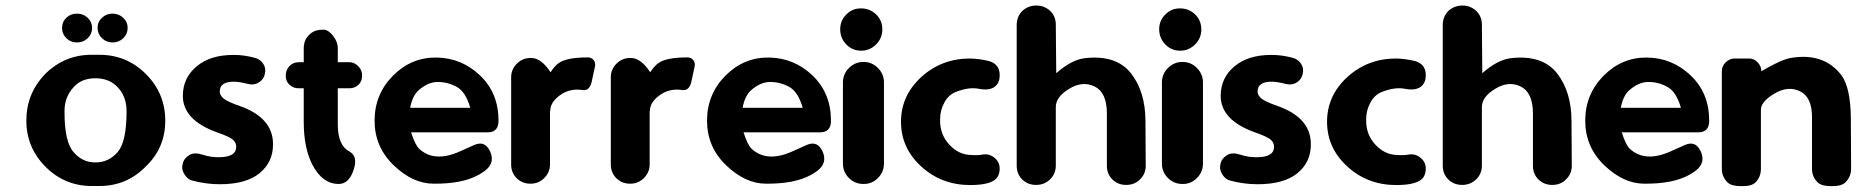

<svg xmlns="http://www.w3.org/2000/svg" viewBox="-20 -651 6605 683"><path d="M307.6 -551.8Q307.6 -530.3 292 -515.1Q276.4 -500 253.9 -500Q231.4 -500 216.1 -515.1Q200.7 -530.3 200.7 -551.8Q200.7 -573.2 216.1 -587.9Q231.4 -602.5 253.9 -602.5Q276.4 -602.5 292 -587.6Q307.6 -572.8 307.6 -551.8ZM434.1 -551.8Q434.1 -530.3 418.5 -515.1Q402.8 -500 380.6 -500Q358.4 -500 342.8 -515.1Q327.1 -530.3 327.1 -551.8Q327.1 -573.2 342.8 -587.9Q358.4 -602.5 380.6 -602.5Q402.8 -602.5 418.5 -587.6Q434.1 -572.8 434.1 -551.8ZM242.2 -109.4Q273.4 -72.8 319.8 -73.2Q366.2 -73.2 398.2 -109.6Q430.2 -146 430.2 -254.9Q430.2 -306.6 399.9 -339.4Q369.6 -372.6 319.8 -372.6Q270 -372.6 242.2 -341.3Q209 -305.7 209.5 -254.9Q209 -146 242.2 -109.4ZM333.5 -456.1Q430.7 -456.1 499 -387.7Q567.9 -318.8 567.9 -221.7Q567.9 -124.5 498 -58.1Q430.2 10.7 333.5 10.7Q306.6 10.7 306.6 10.7Q210.4 10.7 142.1 -57.6Q73.7 -126 73.7 -222.2Q73.7 -318.8 141.6 -388.7Q210.9 -456.5 306.6 -456.1Q320.3 -456.1 333.5 -456.1Z M629.9 -69.3Q634.3 -87.9 653.8 -99.6Q671.4 -110.4 701.2 -100.6Q731 -90.8 761.7 -91.8Q820.3 -92.8 820.3 -128.4Q820.3 -144.5 807.6 -154.8Q794.9 -165 756.3 -178.7Q629.4 -222.7 630.4 -311.5Q631.3 -375.5 680.2 -415.5Q728.5 -455.6 809.6 -455.6Q847.7 -456.1 888.2 -444.8Q906.2 -439.9 917 -423.3Q927.2 -406.7 921.9 -387.7V-387.2Q918.5 -368.7 900.4 -357.4Q882.3 -346.7 859.4 -353Q835.9 -359.4 814 -360.4Q761.7 -361.3 761.7 -325.7Q761.7 -311 776.9 -299.3Q792 -288.1 833 -273.9Q950.7 -232.4 951.2 -139.2Q952.1 -75.2 903.8 -35.2Q855.5 4.4 761.7 4.4Q712.4 4.4 663.6 -8.8Q646.5 -13.2 635.3 -32.2Q624.5 -49.8 629.9 -67.9Z M1181.6 -208.5Q1181.6 -133.8 1222.7 -112.3Q1254.4 -94.7 1237.8 -46.4Q1221.2 3.4 1185.1 3.4Q1126.5 3.4 1090.8 -65.9Q1060.5 -125.5 1060.5 -217.3Q1060.5 -217.3 1060.5 -336.9H1043Q1022.9 -336.9 1009.8 -349.6Q996.1 -361.8 996.6 -382.3Q996.6 -382.3 996.6 -383.3Q996.6 -402.3 1009.8 -416Q1022.9 -429.7 1043 -429.7Q1043 -429.7 1060.5 -429.7V-479.5Q1060.5 -513.7 1087.4 -533.7Q1102.1 -545.4 1128.9 -545.4Q1128.9 -545.4 1130.9 -545.4Q1147.5 -545.4 1164.6 -523.9Q1181.6 -502.4 1181.6 -479.5Q1181.6 -479.5 1181.6 -429.7H1222.7Q1240.7 -429.7 1254.4 -415.5Q1268.1 -401.4 1268.1 -383.3Q1268.1 -383.3 1268.1 -382.3Q1268.1 -361.3 1254.9 -349.1Q1241.7 -336.9 1222.7 -336.9Q1222.7 -336.9 1181.6 -336.9Z M1537.1 -359.4Q1502.4 -359.4 1468.8 -329.6Q1447.3 -310.5 1439 -267.6Q1439 -267.6 1652.8 -267.6Q1636.7 -324.2 1605 -341.8Q1573.2 -359.4 1537.1 -359.4ZM1753.4 -221.7Q1753.4 -221.7 1753.4 -221.2Q1753.4 -180.2 1714.4 -180.2Q1714.4 -180.2 1442.4 -180.2Q1456.5 -135.7 1471.2 -121.6Q1525.4 -71.8 1615.7 -112.3Q1615.7 -112.3 1666 -134.8Q1698.7 -149.4 1716.3 -124.5Q1733.9 -99.6 1728 -73.2Q1728 -73.2 1727.1 -72.8Q1722.2 -50.8 1682.1 -28.8Q1624 3.4 1522 2.4Q1448.7 2.4 1380.4 -63Q1312.5 -128.4 1312.5 -221.9Q1312.5 -315.4 1377.9 -381.8Q1443.8 -447.8 1533.2 -446.3Q1622.6 -444.8 1688 -382.3Q1753.4 -319.8 1753.4 -221.7Z M1967.8 -426.8Q1996.1 -446.8 2070.8 -446.8Q2084.5 -446.8 2091.8 -437Q2099.1 -427.2 2096.7 -415.5Q2096.7 -415.5 2086.9 -370.1Q2080.1 -326.7 2053.2 -330.6Q2008.3 -337.9 1973.1 -313Q1938 -288.1 1937.5 -257.8Q1937.5 -254.9 1937 -254.9Q1936.5 -254.9 1936.5 -254.9Q1936.5 -254.9 1936.5 -65.9Q1936.5 -38.6 1916.5 -18.1Q1896.5 2.4 1867.7 2.4Q1867.7 2.4 1866.2 2.4Q1837.9 2.4 1817.9 -17.1Q1798.3 -37.1 1798.3 -65.9Q1798.3 -65.9 1798.3 -376Q1798.3 -404.3 1818.8 -424.8Q1839.4 -444.8 1867.2 -444.8Q1867.2 -444.8 1869.6 -444.8Q1905.3 -444.8 1938.5 -394Q1953.6 -417 1967.8 -426.8Z M2322.3 -426.8Q2350.6 -446.8 2425.3 -446.8Q2439 -446.8 2446.3 -437Q2453.6 -427.2 2451.2 -415.5Q2451.2 -415.5 2441.4 -370.1Q2434.6 -326.7 2407.7 -330.6Q2362.8 -337.9 2327.6 -313Q2292.5 -288.1 2292 -257.8Q2292 -254.9 2291.5 -254.9Q2291 -254.9 2291 -254.9Q2291 -254.9 2291 -65.9Q2291 -38.6 2271 -18.1Q2251 2.4 2222.2 2.4Q2222.2 2.4 2220.7 2.4Q2192.4 2.4 2172.4 -17.1Q2152.8 -37.1 2152.8 -65.9Q2152.8 -65.9 2152.8 -376Q2152.8 -404.3 2173.3 -424.8Q2193.8 -444.8 2221.7 -444.8Q2221.7 -444.8 2224.1 -444.8Q2259.8 -444.8 2293 -394Q2308.1 -417 2322.3 -426.8Z M2719.7 -359.4Q2685.1 -359.4 2651.4 -329.6Q2629.9 -310.5 2621.6 -267.6Q2621.6 -267.6 2835.4 -267.6Q2819.3 -324.2 2787.6 -341.8Q2755.9 -359.4 2719.7 -359.4ZM2936 -221.7Q2936 -221.7 2936 -221.2Q2936 -180.2 2897 -180.2Q2897 -180.2 2625 -180.2Q2639.2 -135.7 2653.8 -121.6Q2708 -71.8 2798.3 -112.3Q2798.3 -112.3 2848.6 -134.8Q2881.3 -149.4 2898.9 -124.5Q2916.5 -99.6 2910.6 -73.2Q2910.6 -73.2 2909.7 -72.8Q2904.8 -50.8 2864.7 -28.8Q2806.6 3.4 2704.6 2.4Q2631.3 2.4 2563 -63Q2495.1 -128.4 2495.1 -221.9Q2495.1 -315.4 2560.5 -381.8Q2626.5 -447.8 2715.8 -446.3Q2805.2 -444.8 2870.6 -382.3Q2936 -319.8 2936 -221.7Z M3051.3 3.4Q3021 3.4 2999.8 -17.8Q2978.5 -39.1 2978.5 -69.3V-357.4Q2978.5 -387.7 3000 -409.2Q3022 -430.7 3051.3 -430.7H3052.2Q3081.5 -430.7 3103 -409.2Q3124.5 -387.7 3124.5 -357.4V-69.3Q3124.5 -39.1 3103 -17.6Q3081.5 3.9 3052.2 3.4ZM3118.7 -546.4Q3118.7 -514.6 3096.2 -492.7Q3074.2 -470.7 3043.5 -470.7Q3012.2 -470.7 2990.7 -492.7Q2969.2 -514.6 2968.8 -546.4Q2968.8 -578.1 2990.7 -599.6Q3012.2 -621.6 3043.5 -621.1Q3073.7 -621.1 3096.2 -600.1Q3118.7 -578.6 3118.7 -546.4Z M3536.1 -51.8Q3536.1 -51.8 3536.1 -49.8Q3536.1 -32.7 3527.3 -19.5Q3507.3 7.3 3431.2 7.3Q3329.6 7.3 3257.3 -58.6Q3185.1 -124.5 3185.1 -217.8Q3185.1 -311 3257.3 -377Q3329.6 -442.9 3431.2 -442.9Q3466.8 -441.9 3500.5 -433.1Q3536.1 -421.4 3536.1 -384.8Q3536.1 -384.8 3536.1 -381.3Q3536.1 -356.4 3518.6 -342.3Q3499 -328.1 3462.9 -335Q3426.8 -342.3 3380.9 -324.2Q3355 -314.5 3339.8 -287.1Q3324.2 -259.3 3324.2 -226.6Q3324.2 -226.6 3324.2 -221.2Q3324.2 -171.4 3357.9 -135.5Q3391.6 -99.6 3437 -99.6Q3455.6 -97.7 3478 -101.6Q3500.5 -104.5 3518.6 -88.9Q3536.1 -74.2 3536.1 -51.8Z M4054.7 -219.7Q4054.7 -219.7 4055.7 -61Q4055.7 -32.7 4035.2 -12.7Q4015.6 6.8 3986.8 6.8Q3986.8 6.8 3985.4 6.8Q3957 6.8 3937 -12.7Q3917.5 -32.2 3917.5 -61Q3917.5 -61 3917.5 -247.1Q3917.5 -321.8 3874 -343.3Q3830.6 -364.3 3783.2 -335Q3735.4 -306.2 3735.8 -269.5Q3735.8 -269.5 3735.8 -62Q3735.8 -32.7 3715.3 -12.7Q3694.8 6.8 3666 6.8Q3666 6.8 3665.5 6.8Q3636.2 6.8 3616.2 -12.7Q3596.7 -32.2 3596.7 -62Q3596.7 -62 3596.7 -562.5Q3596.7 -590.8 3616.2 -611.8Q3637.7 -631.3 3666 -631.3Q3666 -631.3 3667 -631.3Q3695.3 -631.3 3716.3 -611.8Q3735.8 -592.3 3735.8 -563.5Q3735.8 -563.5 3737.3 -390.6Q3792 -439 3840.8 -444.3Q3951.7 -456.1 4003.4 -390.1Q4054.7 -324.2 4054.7 -219.7Z M4186 3.4Q4155.8 3.4 4134.5 -17.8Q4113.3 -39.1 4113.3 -69.3V-357.4Q4113.3 -387.7 4134.8 -409.2Q4156.7 -430.7 4186 -430.7H4187Q4216.3 -430.7 4237.8 -409.2Q4259.3 -387.7 4259.3 -357.4V-69.3Q4259.3 -39.1 4237.8 -17.6Q4216.3 3.9 4187 3.4ZM4253.4 -546.4Q4253.4 -514.6 4231 -492.7Q4209 -470.7 4178.2 -470.7Q4147 -470.7 4125.5 -492.7Q4104 -514.6 4103.5 -546.4Q4103.5 -578.1 4125.5 -599.6Q4147 -621.6 4178.2 -621.1Q4208.5 -621.1 4231 -600.1Q4253.4 -578.6 4253.4 -546.4Z M4321.8 -69.3Q4326.2 -87.9 4345.7 -99.6Q4363.3 -110.4 4393.1 -100.6Q4422.9 -90.8 4453.6 -91.8Q4512.2 -92.8 4512.2 -128.4Q4512.2 -144.5 4499.5 -154.8Q4486.8 -165 4448.2 -178.7Q4321.3 -222.7 4322.3 -311.5Q4323.2 -375.5 4372.1 -415.5Q4420.4 -455.6 4501.5 -455.6Q4539.6 -456.1 4580.1 -444.8Q4598.1 -439.9 4608.9 -423.3Q4619.1 -406.7 4613.8 -387.7V-387.2Q4610.4 -368.7 4592.3 -357.4Q4574.2 -346.7 4551.3 -353Q4527.8 -359.4 4505.9 -360.4Q4453.6 -361.3 4453.6 -325.7Q4453.6 -311 4468.8 -299.3Q4483.9 -288.1 4524.9 -273.9Q4642.6 -232.4 4643.1 -139.2Q4644 -75.2 4595.7 -35.2Q4547.4 4.4 4453.6 4.4Q4404.3 4.4 4355.5 -8.8Q4338.4 -13.2 4327.1 -32.2Q4316.4 -49.8 4321.8 -67.9Z M5051.8 -51.8Q5051.8 -51.8 5051.8 -49.8Q5051.8 -32.7 5043 -19.5Q5022.9 7.3 4946.8 7.3Q4845.2 7.3 4772.9 -58.6Q4700.7 -124.5 4700.7 -217.8Q4700.7 -311 4772.9 -377Q4845.2 -442.9 4946.8 -442.9Q4982.4 -441.9 5016.1 -433.1Q5051.8 -421.4 5051.8 -384.8Q5051.8 -384.8 5051.8 -381.3Q5051.8 -356.4 5034.2 -342.3Q5014.6 -328.1 4978.5 -335Q4942.4 -342.3 4896.5 -324.2Q4870.6 -314.5 4855.5 -287.1Q4839.8 -259.3 4839.8 -226.6Q4839.8 -226.6 4839.8 -221.2Q4839.8 -171.4 4873.5 -135.5Q4907.2 -99.6 4952.6 -99.6Q4971.2 -97.7 4993.7 -101.6Q5016.1 -104.5 5034.2 -88.9Q5051.8 -74.2 5051.8 -51.8Z M5570.3 -219.7Q5570.3 -219.7 5571.3 -61Q5571.3 -32.7 5550.8 -12.7Q5531.2 6.8 5502.4 6.8Q5502.4 6.8 5501 6.8Q5472.7 6.8 5452.6 -12.7Q5433.1 -32.2 5433.1 -61Q5433.1 -61 5433.1 -247.1Q5433.1 -321.8 5389.6 -343.3Q5346.2 -364.3 5298.8 -335Q5251 -306.2 5251.5 -269.5Q5251.5 -269.5 5251.5 -62Q5251.5 -32.7 5231 -12.7Q5210.4 6.8 5181.6 6.8Q5181.6 6.8 5181.2 6.8Q5151.9 6.8 5131.8 -12.7Q5112.3 -32.2 5112.3 -62Q5112.3 -62 5112.3 -562.5Q5112.3 -590.8 5131.8 -611.8Q5153.3 -631.3 5181.6 -631.3Q5181.6 -631.3 5182.6 -631.3Q5210.9 -631.3 5231.9 -611.8Q5251.5 -592.3 5251.5 -563.5Q5251.5 -563.5 5252.9 -390.6Q5307.6 -439 5356.4 -444.3Q5467.3 -456.1 5519 -390.1Q5570.3 -324.2 5570.3 -219.7Z M5843.8 -359.4Q5809.1 -359.4 5775.4 -329.6Q5753.9 -310.5 5745.6 -267.6Q5745.6 -267.6 5959.5 -267.6Q5943.4 -324.2 5911.6 -341.8Q5879.9 -359.4 5843.8 -359.4ZM6060.1 -221.7Q6060.1 -221.7 6060.1 -221.2Q6060.1 -180.2 6021 -180.2Q6021 -180.2 5749 -180.2Q5763.2 -135.7 5777.8 -121.6Q5832 -71.8 5922.4 -112.3Q5922.4 -112.3 5972.7 -134.8Q6005.4 -149.4 6022.9 -124.5Q6040.5 -99.6 6034.7 -73.2Q6034.7 -73.2 6033.7 -72.8Q6028.8 -50.8 5988.8 -28.8Q5930.7 3.4 5828.6 2.4Q5755.4 2.4 5687 -63Q5619.1 -128.4 5619.1 -221.9Q5619.1 -315.4 5684.6 -381.8Q5750.5 -447.8 5839.8 -446.3Q5929.2 -444.8 5994.6 -382.3Q6060.1 -319.8 6060.1 -221.7Z M6564 -227.1Q6564 -227.1 6564.9 -50.3Q6564.9 -22.5 6544.4 -2Q6530.3 11.7 6495.1 11.2Q6495.1 11.2 6494.6 11.2Q6460 11.2 6446.3 -2Q6425.8 -21.5 6425.8 -50.3Q6425.8 -50.3 6425.8 -235.4Q6425.8 -305.2 6383.3 -326.2Q6340.3 -347.2 6291 -317.4Q6241.7 -287.6 6244.1 -257.8Q6244.1 -257.8 6244.1 -50.3Q6244.1 -21.5 6224.6 -2Q6210.9 11.7 6176.3 11.2Q6176.3 11.2 6173.8 11.2Q6139.2 11.2 6125.5 -2Q6105 -22.5 6105 -50.3Q6105 -50.3 6105 -397.5Q6105 -416.5 6119.1 -429.7Q6133.3 -442.9 6150.4 -442.9Q6150.4 -442.9 6201.2 -442.9Q6220.2 -442.9 6232.9 -428.7Q6245.6 -415 6245.6 -398.4Q6245.6 -398.4 6245.6 -397.5Q6315.9 -439 6350.1 -444.8Q6467.3 -464.8 6529.8 -384.3Q6563.5 -339.8 6564 -227.1Z"/></svg>

Font: Dyuthi
Style: Regular
Weight: 400
Designer: Hiran Venugopalan, Hussain K H and Suresh P for Sawthanthra Malayalam Computing (SMC)
Version: Version 3.0.0+20221109